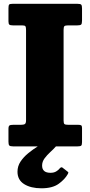

<svg xmlns="http://www.w3.org/2000/svg" viewBox="-20 -770 476 1010"><path d="M314.5 -612.5V-135.5Q314.5 -120.5 319.5 -117Q324.5 -113.5 339.5 -113.5H391Q402 -113.5 406.8 -110.8Q411.5 -108 411.5 -97V-22.5Q411.5 -8 407.2 -4Q403 0 388 0H48.5Q33 0 28.8 -4.8Q24.5 -9.5 24.5 -25V-92Q24.5 -106.5 30 -110Q35.5 -113.5 51 -113.5H90.5Q104.5 -113.5 110.8 -117.5Q117 -121.5 117 -137.5V-612Q117 -626.5 114 -631.5Q111 -636.5 96.5 -636.5H48.5Q34.5 -636.5 29.5 -640.2Q24.5 -644 24.5 -658V-725.5Q24.5 -741.5 28 -745.8Q31.5 -750 47 -750H387Q403.5 -750 407.5 -745.2Q411.5 -740.5 411.5 -725V-662Q411.5 -645 406.8 -640.8Q402 -636.5 386.5 -636.5H338Q322.5 -636.5 318.5 -632Q314.5 -627.5 314.5 -612.5ZM198 220.5Q142 220.5 107 198.5Q72 176.5 72 133.5Q72 104 88 80Q104 56 128.5 36Q153 16 179 -0.2Q205 -16.5 225 -30Q233.5 -35.5 245 -31.2Q256.5 -27 260 -24Q271.5 -14.5 275.2 -9.8Q279 -5 273 1.5Q261.5 14.5 244.5 30Q227.5 45.5 214.5 63Q201.5 80.5 201.5 101Q201.5 139 245.5 139Q263.5 139 275.2 132Q287 125 294.5 115.5Q302.5 106.5 309 112L334.5 132Q339.5 135 339.5 137.5Q339.5 140 336.5 146Q321.5 173 288.8 196.8Q256 220.5 198 220.5Z"/></svg>

Font: Besley* Narrow Heavy
Style: Regular
Weight: 800
Width: 4
Designer: Owen Earl
Foundry: indestructible type*
Version: Version 3.000; ttfautohint (v1.8.3)